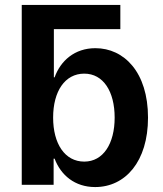

<svg xmlns="http://www.w3.org/2000/svg" viewBox="-20 -748 661 777"><path d="M365 9C487 9 579 -94 579 -272C579 -456 482 -553 366 -553C282 -553 225 -502 201 -435H198V-630H467V-728H68V0H197V-106H201C226 -39 283 9 365 9ZM195 -272C195 -379 243 -450 321 -450C398 -450 444 -378 444 -272C444 -167 398 -94 321 -94C242 -94 195 -167 195 -272Z"/></svg>

Font: Wafeq Semi Bold
Style: Regular
Weight: 600
Designer: Rasmus Andersson & Azza Alameddine
Foundry: Google & TypeTogether
Version: Version 3.000;January 28, 2025;FontCreator 15.0.0.3014 64-bi